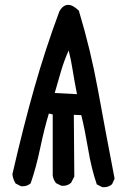

<svg xmlns="http://www.w3.org/2000/svg" viewBox="-20 -782 540 800"><path d="M242.2 -7.8Q239.3 -7.8 234.9 -8.3L213.4 -19Q201.7 -34.2 199.7 -51.3V-51.8V-305.2L183.6 -309.1Q164.6 -246.6 147.5 -165Q130.4 -83.5 107.9 -18.6L106.9 -17.6Q93.8 -5.9 74.2 -5.9Q71.3 -5.9 66.9 -6.3L44.9 -17.6Q33.7 -36.1 31.7 -56.2Q76.7 -252.4 122.8 -415Q168.9 -577.6 227.5 -734.9Q242.7 -761.7 264.2 -761.7Q283.7 -761.7 307.6 -738.3L308.6 -737.3Q357.9 -573.7 388.2 -407Q418.5 -240.2 457.5 -37.6L446.8 -14.2L445.8 -13.7Q432.6 -2 413.1 -2Q410.2 -2 405.8 -2.4L383.3 -13.7Q360.8 -79.6 347.4 -159.7Q334 -239.7 318.8 -302.2L287.6 -303.7L289.6 -46.4L275.9 -20L274.9 -19.5Q261.7 -7.8 242.2 -7.8ZM208 -394.5 300.8 -389.6Q290 -444.3 282.7 -490.2Q276.4 -531.2 266.1 -571.8Q247.1 -529.3 234.1 -484.9Q221.2 -440.4 208 -394.5Z"/></svg>

Font: Bakudai
Style: Medium
Weight: 500
Version: Version 1.48